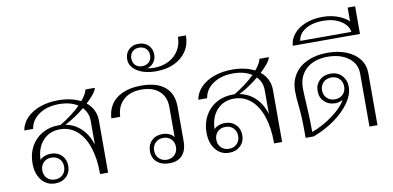

<svg xmlns="http://www.w3.org/2000/svg" viewBox="-79 -1113 2798 1368"><g transform="rotate(-10 1319.5 -428.5)"><path d="M606 -377V0H548V-6Q548 -115 520.5 -196Q493 -277 441.5 -320.5Q390 -364 321 -364Q245 -364 197.5 -312Q150 -260 148 -173Q159 -187 181 -195.5Q203 -204 228 -204Q275 -204 305 -174Q335 -144 335 -97Q335 -50 303.5 -20Q272 10 223 10Q162 10 124.5 -36.5Q87 -83 87 -159Q87 -227 116.5 -280.5Q146 -334 198.5 -364Q251 -394 318 -394H332Q421 -448 481 -507Q428 -542 345 -542Q260 -542 202 -503Q144 -464 134 -400H70Q79 -451 116.5 -489.5Q154 -528 213 -549Q272 -570 345 -570Q438 -570 506 -535Q543 -578 550 -612H618Q614 -593 593.5 -567Q573 -541 541 -512Q606 -459 606 -377ZM548 -386Q548 -443 509 -484Q442 -428 366 -389Q431 -377 478 -332Q525 -287 548 -214ZM147 -97Q147 -62 169 -40Q191 -18 226 -18Q261 -18 283 -40Q305 -62 305 -97Q305 -132 283 -154Q261 -176 226 -176Q191 -176 169 -154Q147 -132 147 -97Z M926 -98Q926 -145 956 -174.5Q986 -204 1034 -204Q1060 -204 1083 -194Q1106 -184 1117 -167V-386Q1117 -459 1070.5 -500.5Q1024 -542 941 -542Q860 -542 811.5 -498Q763 -454 760 -377H696Q701 -469 767 -519.5Q833 -570 946 -570Q1058 -570 1116.5 -520.5Q1175 -471 1175 -377V-129Q1175 -62 1142.5 -26Q1110 10 1049 10Q993 10 959.5 -19.5Q926 -49 926 -98ZM1114 -97Q1114 -132 1092 -154Q1070 -176 1035 -176Q1001 -176 978.5 -154Q956 -132 956 -97Q956 -63 978.5 -40.5Q1001 -18 1035 -18Q1070 -18 1092 -40.5Q1114 -63 1114 -97Z M880 -772Q880 -814 907 -840.5Q934 -867 977 -867Q1021 -867 1048.5 -840.5Q1076 -814 1076 -772Q1076 -740 1057.5 -715.5Q1039 -691 1009 -684Q1041 -679 1059 -679Q1118 -679 1165 -703Q1212 -727 1238 -770Q1264 -813 1264 -867H1322Q1322 -803 1290.5 -754.5Q1259 -706 1202 -679Q1145 -652 1070 -652Q986 -652 933 -685.5Q880 -719 880 -772ZM1046 -772Q1046 -802 1027 -820.5Q1008 -839 977 -839Q947 -839 928.5 -820.5Q910 -802 910 -772Q910 -742 928.5 -723.5Q947 -705 977 -705Q1008 -705 1027 -723.5Q1046 -742 1046 -772Z M1865 -377V0H1807V-6Q1807 -115 1779.5 -196Q1752 -277 1700.5 -320.5Q1649 -364 1580 -364Q1504 -364 1456.5 -312Q1409 -260 1407 -173Q1418 -187 1440 -195.5Q1462 -204 1487 -204Q1534 -204 1564 -174Q1594 -144 1594 -97Q1594 -50 1562.5 -20Q1531 10 1482 10Q1421 10 1383.5 -36.5Q1346 -83 1346 -159Q1346 -227 1375.5 -280.5Q1405 -334 1457.5 -364Q1510 -394 1577 -394H1591Q1680 -448 1740 -507Q1687 -542 1604 -542Q1519 -542 1461 -503Q1403 -464 1393 -400H1329Q1338 -451 1375.5 -489.5Q1413 -528 1472 -549Q1531 -570 1604 -570Q1697 -570 1765 -535Q1802 -578 1809 -612H1877Q1873 -593 1852.5 -567Q1832 -541 1800 -512Q1865 -459 1865 -377ZM1807 -386Q1807 -443 1768 -484Q1701 -428 1625 -389Q1690 -377 1737 -332Q1784 -287 1807 -214ZM1406 -97Q1406 -62 1428 -40Q1450 -18 1485 -18Q1520 -18 1542 -40Q1564 -62 1564 -97Q1564 -132 1542 -154Q1520 -176 1485 -176Q1450 -176 1428 -154Q1406 -132 1406 -97Z M2035 -50Q2035 -154 2026 -233Q2019 -289 2019 -343Q2019 -411 2052.5 -462.5Q2086 -514 2148 -542Q2210 -570 2292 -570Q2370 -570 2429.5 -546Q2489 -522 2522 -478Q2555 -434 2555 -377V0H2497V-386Q2497 -432 2471 -467Q2445 -502 2398 -522Q2351 -542 2291 -542Q2191 -542 2134 -490.5Q2077 -439 2077 -350Q2077 -320 2082 -241Q2089 -132 2089 -33Q2172 -64 2243 -117Q2314 -170 2341 -220Q2311 -206 2287 -206Q2239 -206 2208 -236Q2177 -266 2177 -313Q2177 -360 2208.5 -390Q2240 -420 2289 -420Q2338 -420 2369.5 -387.5Q2401 -355 2401 -304Q2401 -250 2361 -192Q2321 -134 2250.5 -83Q2180 -32 2093 0H2035ZM2369 -313Q2369 -348 2346.5 -370Q2324 -392 2289 -392Q2254 -392 2231.5 -370Q2209 -348 2209 -313Q2209 -278 2231.5 -256Q2254 -234 2289 -234Q2324 -234 2346.5 -256Q2369 -278 2369 -313Z M2545 -862V-662H2059Q2062 -710 2094.5 -748Q2127 -786 2181 -807Q2235 -828 2302 -828Q2359 -828 2408 -811Q2457 -794 2491 -763V-862ZM2487 -687Q2480 -736 2428 -768Q2376 -800 2302 -800Q2225 -800 2174.5 -769.5Q2124 -739 2117 -687Z"/></g></svg>

Font: Fahkwang ExtraLight
Style: Regular
Weight: 275
Designer: Suppakit Chalermlarp | Katatrad Co.,Ltd.
Foundry: Cadson Demak Co.,Ltd.
Version: Version 1.000; ttfautohint (v1.6)